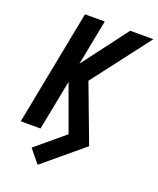

<svg xmlns="http://www.w3.org/2000/svg" viewBox="-156 -764 865 1050"><g transform="rotate(20 276.0 -239.0)"><path d="M192 192 129 115 294 -23 196 -292 139 0H24L154 -670H269L218 -406L417 -670H552L296 -335L422 0Z"/></g></svg>

Font: Lode Term
Style: Bold Italic
Weight: 700
Italic angle: -11°
Monospace: yes
Designer: Belleve Invis
Foundry: Belleve Invis
Version: Version 29.2.0